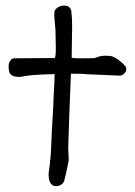

<svg xmlns="http://www.w3.org/2000/svg" viewBox="-20 -651 475 677"><path d="M171.9 -610.8Q175.3 -620.1 185.1 -625.7Q194.8 -631.3 206.1 -631.3Q227.1 -631.3 231.4 -612.8Q234.4 -590.3 234.4 -555.7Q234.4 -540 233.6 -509.3Q232.9 -478.5 232.9 -463.4V-446.8Q245.1 -445.3 270 -445.3Q295.4 -445.3 308.1 -445.8Q313.5 -445.8 321.8 -449.2Q335 -454.6 353 -454.6Q359.4 -454.6 371.1 -453.6Q396.5 -446.3 423.3 -416.5Q425.3 -410.6 425.3 -408.2Q425.3 -398.9 418.5 -391.8Q411.6 -384.8 402.3 -384.3Q324.2 -387.2 287.6 -389.2Q268.1 -391.1 243.7 -391.1H230Q223.1 -223.6 220.7 -133.3V-127Q220.7 -121.6 221.4 -110.1Q222.2 -98.6 222.2 -92.8Q222.2 -82.5 220.7 -77.1Q212.4 -35.2 206.1 -12.2Q202.6 -4.4 195.1 0.5Q187.5 5.4 178.7 5.4H177.7Q154.8 4.9 151.9 -26.4Q151.4 -28.8 151.4 -34.2Q151.4 -43 154.1 -59.8Q156.7 -76.7 156.7 -84.5Q158.2 -92.3 159.4 -113.5Q160.6 -134.8 161.6 -161.4Q162.6 -188 163.1 -195.3Q164.1 -209 165.5 -236.8Q167 -264.6 168 -278.8Q168 -294.9 170.2 -330.1Q172.4 -365.2 172.4 -383.8V-389.6Q89.4 -388.2 54.2 -380.4Q52.7 -380.4 50.3 -380.1Q47.9 -379.9 46.9 -379.9Q16.6 -379.9 12.2 -399.4Q10.3 -409.2 10.3 -415.5Q10.3 -439 27.3 -445.3Q55.2 -445.8 106.2 -446Q157.2 -446.3 173.3 -446.3Q176.8 -451.2 176.8 -482.4Q176.8 -500.5 175.8 -536.6Q175.8 -546.9 173.6 -567.4Q171.4 -587.9 171.4 -599.1Q171.4 -606.9 171.9 -610.8Z"/></svg>

Font: Avessa
Style: Medium
Weight: 500
Designer: Arman Khorramak
Foundry: Arman Khorramak
Version: Version 1.000; ttfautohint (v1.8.1)